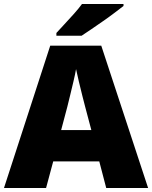

<svg xmlns="http://www.w3.org/2000/svg" viewBox="-20 -947 766 967"><path d="M515 0 480 -134H248L212 0H0L233 -717H490L726 0ZM409 -409Q404 -428 395 -463.5Q386 -499 377 -537Q368 -575 363 -599Q359 -575 350.5 -539Q342 -503 333.5 -468Q325 -433 319 -409L288 -292H440ZM602 -917Q584 -903 557 -882.5Q530 -862 499 -840.5Q468 -819 439.5 -799.5Q411 -780 391 -767H264V-781Q281 -800 305 -825.5Q329 -851 353 -878Q377 -905 393 -927H602Z"/></svg>

Font: Noto Sans Syriac Western Black
Style: Regular
Weight: 900
Designer: Patrick Giasson and the Monotype Design Team
Foundry: Monotype Imaging Inc.
Version: Version 3.000; ttfautohint (v1.8.4.7-5d5b)